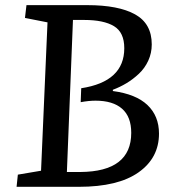

<svg xmlns="http://www.w3.org/2000/svg" viewBox="-20 -720 656 740"><path d="M564.9 -548.8Q564.9 -515.6 551.5 -486.3Q538.1 -457 515.1 -435.5Q492.2 -414.1 467.3 -399.2Q442.4 -384.3 415 -374V-369.1Q503.9 -357.4 548.3 -315.2Q592.8 -272.9 592.8 -205.1Q592.8 -111.3 513.9 -55.7Q435.1 0 284.2 0H43.9L48.8 -46.9L138.2 -62L163.1 -633.8L76.2 -650.9L82 -700.2H316.9Q436.5 -700.2 500.7 -664.6Q564.9 -628.9 564.9 -548.8ZM293 -379.9Q459 -405.3 459 -534.2Q459 -595.2 419.4 -619.1Q379.9 -643.1 304.2 -643.1H261.2L237.8 -57.1H290Q485.8 -58.6 485.8 -208Q485.8 -270 450.4 -301Q415 -332 348.1 -332Q322.3 -332 291 -326.2Z"/></svg>

Font: Literata Book Medium
Style: Italic
Weight: 500
Italic angle: -3°
Designer: Latin by Veronika Burian and Jose Scaglione. Greek by Irene Vlachou. Cyrillic by Vera Evstafieva
Foundry: TypeTogether
Version: Version 1.003;PS 001.003;hotconv 1.0.88;makeotf.lib2.5.64775